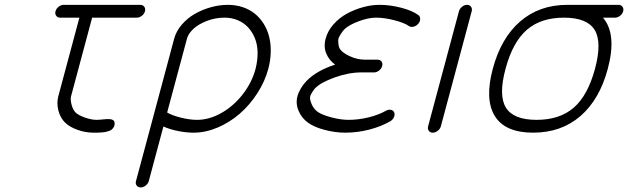

<svg xmlns="http://www.w3.org/2000/svg" viewBox="-20 -559 2647 809"><path d="M387.5 -54Q393.6 -54 402.1 -54.7Q410.6 -55.4 417.5 -56.2Q424.3 -56.9 432 -57.3Q439.7 -57.6 445.2 -56.8Q450.7 -55.9 455.2 -53.7Q459.7 -51.5 461.7 -46.8Q463.6 -42 462.9 -34.9Q462.2 -27.6 458.4 -22Q454.6 -16.4 450.1 -12.7Q445.6 -9 437.5 -6.5Q429.4 -3.9 423.5 -2.7Q417.5 -1.5 407.2 -0.9Q397 -0.2 391.6 -0.1Q386.2 0 376.2 0Q374 0 373 0Q339.8 0 306.4 -12Q272.9 -23.9 253.7 -43Q233.9 -62.5 226 -93.4Q218 -124.3 225.8 -153.8L314.5 -484.6H233.6Q222.7 -484.6 216.8 -492.6Q210.9 -500.5 213.9 -511.5Q216.8 -522.5 226.9 -530.5Q237.1 -538.6 248 -538.6H571Q582 -538.6 587.9 -530.5Q593.8 -522.5 590.8 -511.5Q587.9 -500.5 577.8 -492.6Q567.6 -484.6 556.6 -484.6H368.2L279.5 -153.8Q275.9 -139.9 281.5 -118.2Q287.1 -96.4 298.3 -85.2Q310.1 -73.5 337.6 -63.7Q365.2 -54 387.5 -54Z M796.1 0Q764.4 0 730 -7Q695.6 -13.9 668.5 -25.9L606.9 203.9Q604 214.8 593.9 222.8Q583.7 230.7 572.8 230.7Q561.8 230.7 555.9 222.8Q550 214.8 553 203.9L626 -67.9Q626.2 -69.8 627.2 -72.5L713.9 -396.2Q722.4 -427.5 745.5 -454.6Q768.6 -481.7 799.8 -499.9Q831.1 -518.1 867.7 -528.3Q904.3 -538.6 940.4 -538.6Q973.9 -538.6 1003.1 -528.7Q1032.2 -518.8 1054 -501.2Q1075.7 -483.6 1091.2 -458.6Q1106.7 -433.6 1114.1 -404.1Q1121.6 -374.5 1120.8 -340Q1120.1 -305.4 1110.6 -269.3Q1096.2 -215.3 1064.1 -165.8Q1032 -116.2 990.1 -79.8Q948.2 -43.5 897.2 -21.7Q846.2 0 796.1 0ZM926 -484.6Q887 -484.6 851.7 -470.9Q816.4 -457.3 794.9 -437.3Q773.4 -417.2 767.8 -396.2L684.3 -85Q704.1 -72.8 741.8 -63.4Q779.5 -54 810.5 -54Q860.6 -54 911.5 -82.2Q962.4 -110.4 1001.7 -160.2Q1041 -210 1056.9 -269.3Q1065.9 -305.9 1065.4 -338.3Q1064.9 -370.6 1054.1 -397.6Q1043.2 -424.6 1025.3 -443.8Q1007.3 -463.1 981.7 -473.9Q956.1 -484.6 926 -484.6Z M1352.1 -396.2Q1360.8 -429.2 1385.7 -457Q1410.6 -484.9 1443 -502.2Q1475.3 -519.5 1510.7 -529.1Q1546.1 -538.6 1578.6 -538.6Q1623.5 -538.6 1670.2 -526.5Q1716.8 -514.4 1742.9 -495.4Q1750.7 -489.7 1750.5 -478.6Q1750.2 -467.5 1741.9 -458.3Q1733.6 -449 1722 -446.4Q1710.4 -443.8 1702.6 -449.5Q1684.3 -462.6 1642.1 -473.6Q1599.9 -484.6 1564.2 -484.6Q1532.2 -484.6 1491.9 -469.6Q1451.7 -454.6 1432.6 -437Q1425.3 -430.2 1416.5 -416.5Q1407.7 -402.8 1406 -396.2Q1404.3 -390.1 1405.6 -376.1Q1407 -362.1 1410.6 -355.5Q1420.2 -337.9 1452.5 -322.8Q1484.9 -307.6 1516.8 -307.6H1570.8Q1581.8 -307.6 1587.5 -299.7Q1593.3 -291.7 1590.3 -280.8Q1587.4 -269.8 1577.3 -261.8Q1567.1 -253.9 1556.2 -253.9H1502.4Q1449.5 -253.9 1390.5 -232.8Q1331.5 -211.7 1307.6 -187Q1302.5 -181.6 1295.5 -170.2Q1288.6 -158.7 1287.1 -153.8Q1283.9 -141.8 1293 -120.6Q1302 -99.4 1319.1 -87.4Q1337.4 -74.7 1376.8 -64.3Q1416.3 -54 1448.7 -54Q1490.7 -54 1533.2 -64.5Q1575.7 -75 1606 -92.3Q1616.7 -98.4 1627.1 -96.2Q1637.5 -94 1641.1 -85Q1644.8 -75.7 1639.6 -64.7Q1634.5 -53.7 1623.8 -47.6Q1584.5 -25.4 1535.2 -12.7Q1485.8 0 1434.3 0Q1392.8 0 1348.9 -11.5Q1304.9 -22.9 1279.3 -41Q1252.2 -59.8 1238.5 -91.1Q1224.9 -122.3 1233.4 -153.8Q1237.8 -169.9 1248 -187.1Q1258.3 -204.3 1271.7 -218Q1313.7 -261.2 1392.1 -286.9Q1367.2 -304.4 1355 -332.9Q1342.8 -361.3 1352.1 -396.2Z M1967.5 -511.5 1837.6 -26.9Q1834.7 -15.9 1824.6 -7.9Q1814.5 0 1803.5 0Q1792.5 0 1786.7 -7.9Q1781 -15.9 1783.9 -26.9L1913.8 -511.5Q1916.7 -522.5 1926.8 -530.5Q1936.8 -538.6 1947.8 -538.6Q1958.7 -538.6 1964.6 -530.5Q1970.5 -522.5 1967.5 -511.5Z M2520.5 -484.6Q2580.1 -415.8 2541 -269.3Q2506.3 -139.6 2425.5 -69.8Q2344.7 0 2226.6 0Q2108.4 0 2065.1 -69.8Q2021.7 -139.6 2056.4 -269.3Q2091.1 -398.9 2171.9 -468.8Q2252.7 -538.6 2370.8 -538.6H2586.2Q2597.2 -538.6 2602.9 -530.5Q2608.6 -522.5 2605.7 -511.5Q2602.8 -500.5 2592.8 -492.6Q2582.8 -484.6 2571.8 -484.6ZM2199.7 -433.2Q2140.4 -381.8 2110.1 -269.3Q2079.8 -156.7 2111.8 -105.3Q2143.8 -54 2241 -54Q2338.1 -54 2397.5 -105.3Q2456.8 -156.7 2487.1 -269.3Q2517.3 -381.8 2485.4 -433.2Q2453.4 -484.6 2356.2 -484.6Q2259 -484.6 2199.7 -433.2Z"/></svg>

Font: Tecnico
Style: FinoInclinado
Weight: 400
Italic angle: -15°
Version: Version 1.3